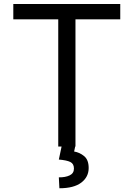

<svg xmlns="http://www.w3.org/2000/svg" viewBox="-20 -748 682 980"><path d="M47.9 -649.4V-727.5H593.8V-649.4H365.2V0H277.3V-649.4ZM294.9 -2.9H364.3L358.4 25.4Q386.2 29.8 409.4 48.8Q432.6 67.9 432.6 109.4Q432.6 155.3 394.8 184.1Q356.9 212.9 283.2 212.9L280.3 157.2Q313.5 157.7 335.4 147.2Q357.4 136.7 357.4 112.3Q357.4 87.9 339.1 78.9Q320.8 69.8 280.3 66.4Z"/></svg>

Font: GitLab Sans
Style: Regular
Weight: 400
Designer: Rasmus Andersson
Foundry: Modifications by GitLab B.V., manufactured by rsms
Version: Version 4.000;git-c8fb6b7